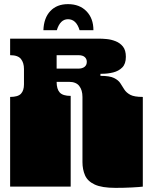

<svg xmlns="http://www.w3.org/2000/svg" viewBox="-20 -903 739 929"><path d="M539 6Q473 6 438.5 -10Q404 -26 391.5 -54.5Q379 -83 379 -119V-135Q379 -152 379 -156.5Q379 -161 379 -163Q379 -165 379 -171V-172Q379 -179 379 -180.5Q379 -182 379 -187.5Q379 -193 379 -209V-260Q379 -277 379 -281.5Q379 -286 379 -288Q379 -290 379 -296V-297Q379 -304 379 -305.5Q379 -307 379 -312.5Q379 -318 379 -334V-434Q379 -467 363.5 -487Q348 -507 314 -507H254Q254 -472 269 -455.5Q284 -439 322 -439V0H29V-135Q29 -152 29 -156.5Q29 -161 29 -163Q29 -165 29 -171V-172Q29 -179 29 -180.5Q29 -182 29 -187.5Q29 -193 29 -209V-260Q29 -277 29 -281.5Q29 -286 29 -288Q29 -290 29 -296V-297Q29 -304 29 -305.5Q29 -307 29 -312.5Q29 -318 29 -334V-434Q67 -434 81.5 -449.5Q96 -465 96 -495V-569Q96 -599 81.5 -617.5Q67 -636 29 -636V-716H460Q475 -716 496.5 -714Q518 -712 539.5 -703.5Q561 -695 575 -677.5Q589 -660 589 -628Q589 -594 571.5 -576.5Q554 -559 527.5 -552.5Q501 -546 474 -546H466V-536Q511 -536 532 -525.5Q553 -515 562.5 -500Q572 -485 581.5 -470Q591 -455 610 -444.5Q629 -434 671 -434V0Q656 2 618.5 4Q581 6 539 6ZM254 -571H359Q378 -571 389 -579.5Q400 -588 400 -604Q400 -618 390 -627Q380 -636 359 -636H254ZM309 -883Q365 -883 398.5 -848.5Q432 -814 432 -757H365Q349 -810 309 -810Q271 -810 255 -757H190Q192 -816 223.5 -849.5Q255 -883 309 -883Z"/></svg>

Font: Danfo
Style: Regular
Weight: 400
Designer: Seyi Olusanya, David Udoh, Eyiyemi Adegbite, Mirko Velimirović
Version: Version 1.000